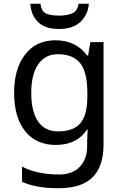

<svg xmlns="http://www.w3.org/2000/svg" viewBox="-20 -760 655 1020"><path d="M275 -546Q328 -546 370.5 -526Q413 -506 443 -465H448L460 -536H530V9Q530 124 471.5 182Q413 240 290 240Q172 240 97 206V125Q176 167 295 167Q364 167 403.5 126.5Q443 86 443 16V-5Q443 -17 444 -39.5Q445 -62 446 -71H442Q388 10 276 10Q172 10 113.5 -63Q55 -136 55 -267Q55 -395 113.5 -470.5Q172 -546 275 -546ZM287 -472Q220 -472 183 -418.5Q146 -365 146 -266Q146 -167 182.5 -114.5Q219 -62 289 -62Q370 -62 407 -105.5Q444 -149 444 -246V-267Q444 -377 406 -424.5Q368 -472 287 -472ZM452 -740Q447 -680 406.5 -643Q366 -606 294 -606Q220 -606 182.5 -642.5Q145 -679 141 -740H195Q200 -699 225 -688Q250 -677 296 -677Q335 -677 363.5 -689Q392 -701 397 -740Z"/></svg>

Font: Noto Sans Sogdian
Style: Regular
Weight: 400
Designer: Monotype Design Team
Foundry: Monotype Imaging Inc.
Version: Version 2.002; ttfautohint (v1.8.4.7-5d5b)